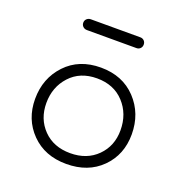

<svg xmlns="http://www.w3.org/2000/svg" viewBox="-109 -664 729 770"><g transform="rotate(20 255.5 -278.5)"><path d="M255 11Q163 11 106 -47Q49 -105 49 -192Q49 -280 105.5 -340Q162 -400 255 -400Q348 -400 405 -339.5Q462 -279 462 -190Q462 -103 405 -46Q348 11 255 11ZM414 -190Q414 -260 370.5 -307Q327 -354 255 -354Q183 -354 140 -307Q97 -260 97 -192Q97 -124 140.5 -79.5Q184 -35 255 -35Q326 -35 370 -79Q414 -123 414 -190ZM361 -522H150Q140 -522 133 -528.5Q126 -535 126 -545Q126 -555 133 -561.5Q140 -568 150 -568H361Q371 -568 377.5 -561.5Q384 -555 384 -545Q384 -535 377.5 -528.5Q371 -522 361 -522Z"/></g></svg>

Font: Hoogli
Style: Regular
Weight: 400
Designer: Anand Singh Naorem
Foundry: Brand New Type
Version: Version 1.00 b007